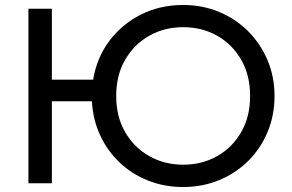

<svg xmlns="http://www.w3.org/2000/svg" viewBox="-20 -735 1172 770"><path d="M94 0V-700H188V-415.5H353.5Q368 -503 418.2 -570.5Q468.5 -638 545 -676.5Q621.5 -715 714.5 -715Q792.5 -715 859.2 -687Q926 -659 975.8 -609Q1025.5 -559 1053.2 -492.8Q1081 -426.5 1081 -350Q1081 -272.5 1053.2 -206Q1025.5 -139.5 975.8 -90Q926 -40.5 859.2 -12.8Q792.5 15 714.5 15Q639 15 574 -10.8Q509 -36.5 459.8 -83.2Q410.5 -130 381.5 -192.8Q352.5 -255.5 348.5 -329H188V0ZM714.5 -74.5Q790 -74.5 850.8 -108.8Q911.5 -143 947.2 -205Q983 -267 983 -350Q983 -433.5 947.2 -495.5Q911.5 -557.5 850.8 -591.8Q790 -626 714.5 -626Q639.5 -626 578.8 -591.8Q518 -557.5 482 -495.5Q446 -433.5 446 -350Q446 -267 482 -205Q518 -143 578.8 -108.8Q639.5 -74.5 714.5 -74.5Z"/></svg>

Font: Geologica Light
Style: Regular
Weight: 300
Designer: Sindre Bremnes, Frode Helland
Foundry: Monokrom Skriftforlag AS
Version: Version 1.010; ttfautohint (v1.8.4.7-5d5b);gftools[0.9.28]